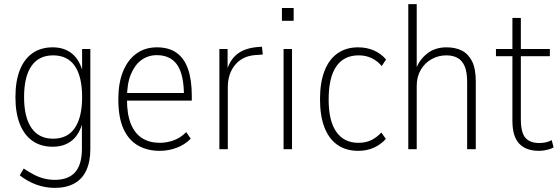

<svg xmlns="http://www.w3.org/2000/svg" viewBox="-20 -725 2721 933"><path d="M246 188Q201 188 157.5 172.5Q114 157 76 127L95 94Q122 112 146.5 124.5Q171 137 196 143Q221 149 246 149Q312 149 345 112Q378 75 378 -2V-133H382Q367 -73 330 -42.5Q293 -12 236 -12Q179 -12 138.5 -40Q98 -68 76.5 -122Q55 -176 55 -253Q55 -331 76.5 -385Q98 -439 138.5 -467Q179 -495 236 -495Q293 -495 330.5 -464Q368 -433 383 -372H379V-487H419V-1Q419 60 399.5 102.5Q380 145 341 166.5Q302 188 246 188ZM238 -51Q308 -51 343.5 -103Q379 -155 379 -253Q379 -353 343.5 -404.5Q308 -456 238 -456Q169 -456 133 -404.5Q97 -353 97 -253Q97 -155 133 -103Q169 -51 238 -51Z M756 8Q696 8 650.5 -18Q605 -44 580 -99Q555 -154 555 -243Q555 -321 577.5 -377Q600 -433 642 -464Q684 -495 743 -495Q801 -495 838.5 -468Q876 -441 894 -388.5Q912 -336 912 -260V-236H583V-273H890L874 -257Q874 -363 841 -410Q808 -457 742 -457Q700 -457 667.5 -433.5Q635 -410 616 -364Q597 -318 597 -248V-242Q597 -167 617 -120.5Q637 -74 672.5 -52.5Q708 -31 756 -31Q789 -31 822.5 -42.5Q856 -54 885 -83L907 -51Q877 -21 837.5 -6.5Q798 8 756 8Z M1046 0V-487H1086V-385H1083Q1098 -435 1133 -462.5Q1168 -490 1227 -496L1253 -498L1257 -460L1216 -457Q1156 -451 1121.5 -408.5Q1087 -366 1087 -301V0Z M1350 -624V-686H1407V-624ZM1358 0V-487H1399V0Z M1721 8Q1662 8 1620.5 -20.5Q1579 -49 1557 -105Q1535 -161 1535 -243Q1535 -324 1557 -380.5Q1579 -437 1620.5 -466Q1662 -495 1720 -495Q1762 -495 1796.5 -480Q1831 -465 1856 -436L1835 -404Q1814 -429 1786 -442.5Q1758 -456 1723 -456Q1651 -456 1614 -402Q1577 -348 1577 -241Q1577 -137 1614.5 -84Q1652 -31 1721 -31Q1758 -31 1785 -44.5Q1812 -58 1833 -81L1855 -50Q1830 -22 1796 -7Q1762 8 1721 8Z M1964 0V-705H2005V-391H2002Q2018 -435 2056 -465Q2094 -495 2150 -495Q2193 -495 2224.5 -479Q2256 -463 2274 -427Q2292 -391 2292 -329V0H2250V-326Q2250 -375 2238 -403Q2226 -431 2203.5 -443.5Q2181 -456 2149 -456Q2110 -456 2077 -437.5Q2044 -419 2024.5 -385.5Q2005 -352 2005 -307V0Z M2599 8Q2536 8 2503 -27Q2470 -62 2470 -138V-452H2390V-487H2470V-638H2511V-487H2652V-452H2511V-147Q2511 -81 2533 -55.5Q2555 -30 2601 -30Q2618 -30 2633 -33.5Q2648 -37 2661 -44L2670 -9Q2660 -2 2639 3Q2618 8 2599 8Z"/></svg>

Font: Nunito Sans 10pt Condensed ExtraLight
Style: Regular
Weight: 250
Width: 3
Designer: Vernon Adams
Foundry: Vernon Adams
Version: Version 3.101;gftools[0.9.27]